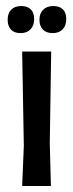

<svg xmlns="http://www.w3.org/2000/svg" viewBox="-20 -623 246 643"><path d="M50.9 -602.8Q72 -602.8 83.2 -591.6Q94.4 -580.4 94.4 -558.9Q94.4 -537.4 82.2 -524.8Q70.1 -512.1 49.1 -512.1Q28 -512.1 16.8 -523.8Q5.6 -535.5 5.6 -557Q5.6 -578.5 17.8 -590.7Q29.9 -602.8 50.9 -602.8ZM158.4 -602.8Q179.4 -602.8 190.7 -591.6Q201.9 -580.4 201.9 -558.9Q201.9 -537.4 189.7 -524.8Q177.6 -512.1 156.5 -512.1Q135.5 -512.1 123.8 -523.8Q112.1 -535.5 112.1 -557Q112.1 -578.5 124.8 -590.7Q137.4 -602.8 158.4 -602.8ZM150.5 0H54.2L59.8 -134.6L54.2 -450.5H151.4L146.7 -143Z"/></svg>

Font: Gurajada
Style: Regular
Weight: 400
Designer: Purushoth Kumar Guthula
Foundry: SiliconAndhra, USA.
Version: Version 1.0.3; ttfautohint (v1.2.42-39fb)